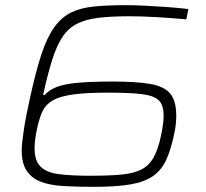

<svg xmlns="http://www.w3.org/2000/svg" viewBox="-20 -716 799 744"><path d="M344 8Q279 8 226.5 5Q174 2 138.5 -11.5Q103 -25 83.5 -54Q64 -83 64 -135Q65 -164 72.5 -214Q80 -264 96 -335Q118 -437 140 -504Q162 -571 190 -610Q218 -649 255.5 -667.5Q293 -686 346 -691Q399 -696 471 -696Q500 -696 539.5 -694Q579 -692 623.5 -689Q668 -686 710 -681L702 -641Q649 -646 588.5 -649.5Q528 -653 485 -653Q411 -653 361.5 -647Q312 -641 278.5 -624Q245 -607 222.5 -573.5Q200 -540 182.5 -485Q165 -430 147 -348H153Q170 -367 198.5 -378.5Q227 -390 279.5 -395Q332 -400 417 -400Q507 -400 561 -391Q615 -382 639 -354Q663 -326 663 -268Q663 -255 661.5 -238Q660 -221 657 -207Q644 -141 625.5 -99.5Q607 -58 574 -34.5Q541 -11 486 -1.5Q431 8 344 8ZM329 -35Q402 -35 450.5 -39.5Q499 -44 528.5 -59.5Q558 -75 575.5 -106.5Q593 -138 604 -191Q609 -214 611.5 -233.5Q614 -253 614 -268Q614 -310 594.5 -328Q575 -346 527.5 -351.5Q480 -357 398 -357Q314 -357 263.5 -350Q213 -343 185.5 -327.5Q158 -312 146 -287.5Q134 -263 126 -228Q120 -203 117 -181.5Q114 -160 114 -141Q114 -94 136.5 -71Q159 -48 206 -41.5Q253 -35 329 -35Z"/></svg>

Font: Saira Expanded ExtraLight
Style: Italic
Weight: 250
Width: 7
Italic angle: -12°
Designer: Hector Gatti with collaboration of the Omnibus-Type team
Foundry: Omnibus-Type
Version: Version 1.101